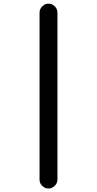

<svg xmlns="http://www.w3.org/2000/svg" viewBox="-20 -830 540 1069"><path d="M200.2 169.9V-759.8Q200.2 -779.3 215.3 -794.4Q230.5 -809.6 250 -809.6Q269.5 -809.6 284.7 -794.9Q299.8 -780.3 299.8 -759.8V169.9Q299.8 189.5 284.7 204.6Q269.5 219.7 250 219.7Q230.5 219.7 215.3 205.1Q200.2 190.4 200.2 169.9Z"/></svg>

Font: Rounded-X Mgen+ 1mn medium
Style: Regular
Weight: 500
Designer: [Source Han Sans]
Ryoko NISHIZUKA  (kana & ideographs); Paul D. Hunt (Latin, Greek & Cyrillic); Wenlong ZHANG  (bopomofo
Version: Version 1.059.20150602